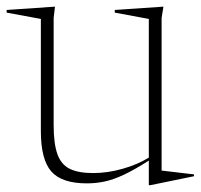

<svg xmlns="http://www.w3.org/2000/svg" viewBox="-29 -542 604 578"><path d="M132.5 -165.5Q132.5 -109 144 -77.5Q155.5 -46 181.5 -33.5Q207.5 -21 251.5 -21Q294.5 -21 339.8 -33.8Q385 -46.5 419 -67.5V-485L316.5 -504V-512L463 -522L457.5 -488V-28.5L555 -17V-11.5L423.5 15.5H419V-58.5Q375 -30.5 343.5 -15.8Q312 -1 285.8 4.5Q259.5 10 232.5 10Q157 10 125.5 -25.8Q94 -61.5 94 -147.5V-485L-9 -504V-512L136.5 -522L132.5 -488Z"/></svg>

Font: Newsreader Display ExtraLight
Style: Regular
Weight: 275
Designer: Hugues Gentile
Foundry: Production Type
Version: Version 1.002